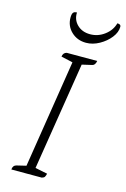

<svg xmlns="http://www.w3.org/2000/svg" viewBox="-128 -910 635 969"><g transform="rotate(15 189.5 -425.5)"><path d="M34 0Q36 -22 53 -26L103 -38L192 -602L131 -616Q134 -637 152 -641H311Q307 -618 292 -615L240 -603L150 -39L214 -26Q211 -14 207.5 -8.5Q204 -3 193 0ZM232 -715Q186 -715 155 -744.5Q124 -774 124 -818Q124 -836 129.5 -843.5Q135 -851 149 -851Q147 -813 173 -787.5Q199 -762 241 -762Q282 -762 316 -787.5Q350 -813 360 -851Q379 -851 379 -838Q379 -809 357 -781Q335 -753 301 -734Q267 -715 232 -715Z"/></g></svg>

Font: Petrona ExtraLight
Style: Italic
Weight: 200
Italic angle: -9°
Designer: Ringo R. Seeber
Foundry: Ringo R. Seeber
Version: Version 2.001; ttfautohint (v1.8.3)